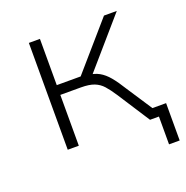

<svg xmlns="http://www.w3.org/2000/svg" viewBox="-114 -597 804 831"><g transform="rotate(-20 287.5 -182.0)"><path d="M526 128V0H493V-44H575V128ZM106 0V-492H157V-279H267L452 -492H511L309 -259L294 -275Q327 -272 349.5 -259.5Q372 -247 392 -223Q412 -199 436 -160L541 0H485L388 -150Q369 -179 352.5 -197.5Q336 -216 313 -225Q290 -234 252 -234H157V0Z"/></g></svg>

Font: Nunito Sans 7pt ExtraLight
Style: Regular
Weight: 250
Designer: Vernon Adams
Foundry: Vernon Adams
Version: Version 3.101;gftools[0.9.27]